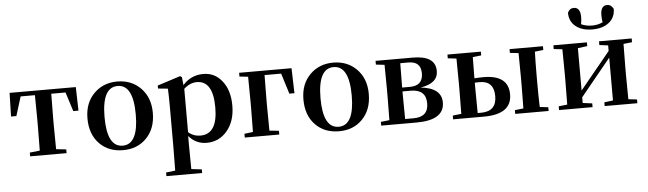

<svg xmlns="http://www.w3.org/2000/svg" viewBox="-59 -1074 5329 1580"><g transform="rotate(-5 2605.5 -283.5)"><path d="M373 -498Q371 -384 371 -300V-235Q371 -154 373 -40L456 -31V0H155V-31L238 -40Q240 -154 240 -235V-300Q240 -384 238 -498H120L71 -340H27L32 -535H579L584 -340H541L491 -498Z M729 -59Q652 -137 652 -269Q652 -399 732 -477Q808 -551 922 -551Q1036 -551 1111 -478Q1192 -399 1192 -269Q1192 -137 1114 -59Q1040 16 922 16Q803 16 729 -59ZM1051 -268Q1051 -514 922 -514Q793 -514 793 -268Q793 -21 922 -21Q1051 -21 1051 -268Z M1467 -85Q1508 -48 1567 -48Q1708 -48 1708 -268Q1708 -489 1574 -489Q1518 -489 1467 -443ZM1463 -474Q1531 -551 1633 -551Q1727 -551 1786 -477Q1849 -400 1849 -271Q1849 -141 1780 -61Q1714 16 1612 16Q1525 16 1465 -53V16Q1465 76 1467 220L1553 230V260H1258V230L1334 221Q1336 77 1336 16V-306Q1336 -384 1333 -456L1252 -464V-489L1442 -550L1456 -540Z M2135 -498Q2133 -384 2133 -294V-235Q2133 -153 2135 -39L2213 -31V0H1928V-31L1999 -40Q2001 -152 2001 -235V-294Q2001 -382 1999 -496L1928 -504V-535H2361L2367 -328H2325L2272 -498Z M2513 -59Q2436 -137 2436 -269Q2436 -399 2516 -477Q2592 -551 2706 -551Q2820 -551 2895 -478Q2976 -399 2976 -269Q2976 -137 2898 -59Q2824 16 2706 16Q2587 16 2513 -59ZM2835 -268Q2835 -514 2706 -514Q2577 -514 2577 -268Q2577 -21 2706 -21Q2835 -21 2835 -268Z M3325 -37Q3448 -37 3448 -149Q3448 -265 3322 -265H3254V-235Q3254 -151 3256 -37ZM3256 -498Q3254 -390 3254 -297H3318Q3426 -297 3426 -400Q3426 -498 3324 -498ZM3363 -535Q3550 -535 3550 -408Q3550 -306 3405 -284Q3577 -266 3577 -146Q3577 0 3346 0H3055V-31L3126 -39Q3128 -153 3128 -235V-300Q3128 -382 3126 -496L3055 -504V-535Z M3883 -34Q4011 -34 4011 -160Q4011 -286 3893 -286Q3866 -286 3853 -285V-235Q3853 -148 3855 -34ZM3855 -496Q3853 -394 3853 -321Q3892 -324 3928 -324Q4134 -324 4134 -164Q4134 0 3903 0H3649V-31L3720 -39Q3722 -153 3722 -235V-300Q3722 -382 3720 -496L3649 -504V-535H3925V-504ZM4368 -496Q4365 -411 4365 -300V-235Q4365 -125 4368 -39L4438 -31V0H4162V-31L4233 -39Q4235 -153 4235 -235V-300Q4235 -382 4233 -496L4162 -504V-535H4438V-504Z M4719 -678Q4667 -719 4667 -791Q4683 -827 4717 -827Q4772 -827 4772 -747Q4772 -717 4766 -688Q4807 -669 4856 -669Q4903 -669 4944 -688Q4939 -720 4939 -747Q4939 -827 4994 -827Q5026 -827 5045 -791Q5045 -719 4993 -678Q4942 -637 4856 -637Q4770 -637 4719 -678ZM5100 -496Q5098 -382 5098 -300V-235Q5098 -153 5100 -39L5171 -31V0H4901V-31L4973 -40V-394L4723 -88V-41L4801 -31V0H4524V-31L4595 -39Q4597 -153 4597 -235V-300Q4597 -382 4595 -496L4524 -504V-535H4801V-504L4723 -494V-144L4973 -449V-495L4901 -504V-535H5171V-504Z"/></g></svg>

Font: Source Han Serif JP
Style: Bold
Weight: 700
Designer: Ryoko NISHIZUKA  (kana & ideographs); Frank Grießhammer (Latin, Greek & Cyrillic); Wenlong ZHANG  (bopomofo); Sandoll Co
Foundry: Adobe Systems Incorporated
Version: Version 1.000;PS 1;hotconv 16.6.53;makeotf.lib2.5.65590